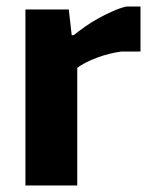

<svg xmlns="http://www.w3.org/2000/svg" viewBox="-20 -569 462 589"><path d="M58 -540H191L200 -461H206Q221 -473 240 -486.5Q259 -500 280.5 -512Q302 -524 324.5 -534Q347 -544 367 -549H411V-411H353Q315 -406 277.5 -392Q240 -378 217 -361V0H58Z"/></svg>

Font: Encode Sans Narrow
Style: Bold
Weight: 700
Designer: Pablo Impallari, Andres Torresi
Foundry: Pablo Impallari, Andres Torresi
Version: Version 1.000; ttfautohint (v1.00) -l 8 -r 50 -G 200 -x 14 -